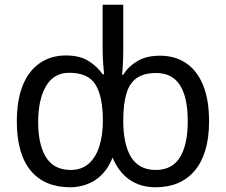

<svg xmlns="http://www.w3.org/2000/svg" viewBox="-20 -780 953 810"><path d="M275 10Q222 10 180.5 -7.5Q139 -25 110 -59.5Q81 -94 66 -146Q51 -198 51 -267Q51 -359 76.5 -421Q102 -483 149 -514.5Q196 -546 258 -546Q316 -546 353 -523Q390 -500 413 -467H419Q418 -480 415.5 -509Q413 -538 413 -572V-760H500V-575Q500 -541 498.5 -511.5Q497 -482 495 -465H500Q521 -499 559 -522Q597 -545 655 -545Q718 -545 764.5 -514Q811 -483 836.5 -421.5Q862 -360 862 -268Q862 -199 846.5 -147Q831 -95 801.5 -60Q772 -25 730.5 -7.5Q689 10 636 10Q573 10 527 -21.5Q481 -53 455 -115Q429 -51 382 -20.5Q335 10 275 10ZM278 -63Q323 -63 353 -88.5Q383 -114 398.5 -161Q414 -208 414 -271Q414 -371 383.5 -422Q353 -473 272 -473Q207 -473 174 -416.5Q141 -360 141 -265Q141 -169 174.5 -116Q208 -63 278 -63ZM637 -63Q706 -63 739 -116Q772 -169 772 -269Q772 -370 739 -421Q706 -472 639 -472Q587 -472 556.5 -450.5Q526 -429 513 -384.5Q500 -340 500 -271Q500 -170 533.5 -116.5Q567 -63 637 -63Z"/></svg>

Font: Noto Sans Display
Style: Regular
Weight: 400
Designer: Monotype Design Team
Foundry: Monotype Imaging Inc.
Version: Version 2.003